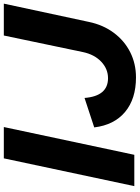

<svg xmlns="http://www.w3.org/2000/svg" viewBox="120 -860 749 1030"><g transform="rotate(-90 495.0 -345.5)"><path d="M11 0 160 -700H328L179 0ZM594 9Q479 9 409 -49.5Q339 -108 326 -215L484 -267Q489 -204 515.5 -172.5Q542 -141 590 -141Q640 -141 678.5 -177.5Q717 -214 730 -275L819 -700H990L892 -244Q876 -167 833.5 -110Q791 -53 729.5 -22Q668 9 594 9Z"/></g></svg>

Font: Red Hat Text
Style: Italic
Weight: 300
Italic angle: -12°
Designer: Pentagram, MCKL
Foundry: Pentagram, MCKL
Version: Version 1.023